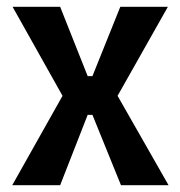

<svg xmlns="http://www.w3.org/2000/svg" viewBox="-20 -545 531 565"><path d="M16 0 164 -263 17 -525H157L238 -321H252L334 -525H474L326 -263L476 0H336L252 -207H238L157 0Z"/></svg>

Font: Bricolage Grotesque SemiCondensed SemiBold
Style: Regular
Weight: 600
Width: 4
Designer: Mathieu Triay
Foundry: Atelier Triay
Version: Version 1.001;gftools[0.9.33.dev8+g029e19f]